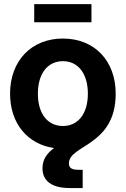

<svg xmlns="http://www.w3.org/2000/svg" viewBox="-20 -716 616 940"><path d="M288.1 -99.1C213.9 -99.1 165.5 -158.2 165.5 -257.3C165.5 -356.9 213.9 -416.5 288.1 -416.5C361.8 -416.5 410.2 -356.4 410.2 -257.3C410.2 -158.7 361.8 -99.1 288.1 -99.1ZM320.8 204.6H384.8V115.2H362.3C329.1 115.2 317.4 104.5 317.4 83.5C317.4 -7.3 546.4 -0.5 546.4 -257.3C546.4 -418.5 442.4 -527.3 288.1 -527.3C133.8 -527.3 29.3 -418.5 29.3 -257.3C29.3 -111.8 114.7 -9.8 244.6 8.8C210.9 33.7 188 63.5 188 107.9C188 170.4 234.4 204.6 320.8 204.6ZM427.7 -695.8H147.5V-606.9H427.7Z"/></svg>

Font: Raveo Display Display SemiBold
Style: Regular
Weight: 600
Designer: Jakub Foglar, Rasmus Andersson (Inter)
Foundry: Jakubfoglar.com
Version: Version 1.100;Glyphs 3.2.3 (3260)